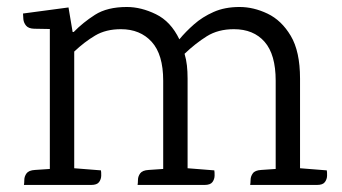

<svg xmlns="http://www.w3.org/2000/svg" viewBox="-20 -524 970 544"><path d="M830.1 -47.3 905.9 -41.3Q906.9 -36.3 906.7 -26.2Q906.5 -16.2 900.5 -8.1Q894.6 0 878.3 0H688.8Q689.8 -5 690 -14.6Q690.1 -24.2 696.3 -32.8Q702.5 -41.5 720.2 -42.5L761.1 -45.3V-295.3Q761.1 -369.7 729.7 -405.5Q698.4 -441.3 642.7 -441.3Q597.9 -441.3 565.9 -421.2Q533.8 -401.1 502.9 -371.6Q507.7 -355.6 509.6 -338.5Q511.5 -321.3 511.5 -301.3V-47.3L587.2 -41.3Q588.2 -36.3 588 -26.2Q587.8 -16.2 581.9 -8.1Q575.9 0 559.6 0H369.8Q370.8 -5 370.9 -14.6Q371 -24.2 377.2 -32.8Q383.5 -41.5 401.2 -42.5L442.4 -45.3V-295.3Q442.4 -369.7 409.8 -405.5Q377.2 -441.3 322.6 -441.3Q280.1 -441.3 249.8 -423.4Q219.5 -405.5 190.3 -377.9V-47.3L266 -41.3Q267 -36.3 266.8 -26.2Q266.6 -16.2 260.7 -8.1Q254.7 0 238.4 0H47.8Q48.8 -5 48.9 -14.6Q49 -24.2 55.2 -32.8Q61.5 -41.5 79.2 -42.5L121.2 -45.3V-441.8L76.7 -442.6Q60.8 -443.1 54 -451.2Q47.2 -459.4 46.2 -469.5Q45.2 -479.7 45.2 -485.7L174.1 -502.9L185.8 -433.3H188.8Q214.7 -460 249.2 -482.1Q283.8 -504.2 339.5 -504.2Q379.8 -504.2 421.8 -483.7Q463.8 -463.3 488.2 -412.6Q506.2 -434.4 529.8 -455.1Q553.3 -475.9 585 -490Q616.7 -504.2 658.8 -504.2Q698.5 -504.2 738.1 -485.3Q777.7 -466.4 803.9 -422.3Q830.1 -378.3 830.1 -301.3Z"/></svg>

Font: Karma Variable Light
Style: Regular
Weight: 300
Designer: Joana Correia
Foundry: Indian Type Foundry
Version: Version 3.000